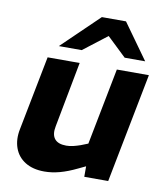

<svg xmlns="http://www.w3.org/2000/svg" viewBox="-83 -808 763 885"><g transform="rotate(10 298.0 -365.5)"><path d="M184 8Q130 8 94 -14.5Q58 -37 44 -76.5Q30 -116 40 -165L108 -513H258L200 -207Q192 -168 208 -147.5Q224 -127 263 -127Q279 -127 295.5 -131Q312 -135 329 -141L362 -154L432 -513H582L482 0H370V-88L397 -62L336 -33Q293 -12 256 -2Q219 8 184 8ZM458 -573 350 -676 322 -739H435L554 -573ZM150 -573 322 -739H435L388 -674L257 -573Z"/></g></svg>

Font: REM SemiBold
Style: Italic
Weight: 600
Italic angle: -11°
Designer: Octavio Pardo
Foundry: Ashler Design
Version: Version 1.005;gftools[0.9.28]